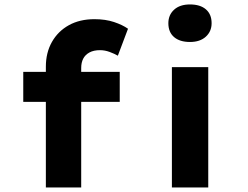

<svg xmlns="http://www.w3.org/2000/svg" viewBox="-20 -827 1093 847"><path d="M182.3 0V-532.8Q182.3 -594.7 209.1 -642Q235.9 -689.3 283.9 -715.9Q331.8 -742.4 396.4 -742.4Q445.6 -742.4 483.1 -729.8Q520.6 -717.2 544.7 -700.2L499.9 -581.3Q485.5 -589.7 464.1 -597.7Q442.6 -605.7 421.1 -605.7Q393.2 -605.7 374.5 -595.5Q355.9 -585.3 347 -568Q338.2 -550.7 338.2 -527V0H261Q235.7 0 216.5 0Q197.3 0 182.3 0ZM82.6 -377.7V-510H508.2V-377.7ZM738.3 0V-530.7H898.7V0ZM818.1 -641.8Q773.1 -641.8 747.9 -663.4Q722.7 -685 722.7 -724.6Q722.7 -761.1 748.1 -784.3Q773.5 -807.4 818.1 -807.4Q863.2 -807.4 888.3 -785.8Q913.5 -764.2 913.5 -724.6Q913.5 -688.2 887.8 -665Q862.2 -641.8 818.1 -641.8Z"/></svg>

Font: Lexend Giga
Style: Regular
Weight: 400
Designer: Bonnie Shaver-Troup, Thomas Jockin
Foundry: Lexend
Version: Version 1.007